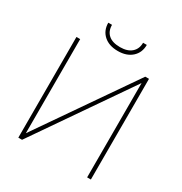

<svg xmlns="http://www.w3.org/2000/svg" viewBox="-201 -1029 1110 1174"><g transform="rotate(30 354.0 -442.0)"><path d="M583.5 -710.9H609.9V0H583.5V-666L124 0H97.7V-710.9H124V-46.4ZM494.6 -883.8Q494.6 -829.1 457.8 -795.9Q420.9 -762.7 358.9 -762.7Q296.4 -762.7 259.5 -795.9Q222.7 -829.1 222.7 -883.8H249Q249 -839.4 276.9 -814.7Q304.7 -790 358.9 -790Q411.1 -790 439.7 -815.2Q468.3 -840.3 468.3 -883.8Z"/></g></svg>

Font: Roboto Thin
Style: Regular
Weight: 250
Designer: Google
Version: Version 2.134; 2016